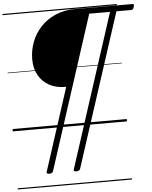

<svg xmlns="http://www.w3.org/2000/svg" viewBox="-85 -1078 1300 1646"><g transform="rotate(-5 564.5 -255.0)"><path d="M281 389Q253 389 260 370L490 -341H476Q403 -341 345 -372.5Q287 -404 253.5 -462.5Q220 -521 220 -601Q220 -677 247 -748.5Q274 -820 326 -876Q378 -932 453 -965Q528 -998 623 -998H1117Q1126 -998 1128.5 -992.5Q1131 -987 1126 -974Q1123 -959 1116.5 -953.5Q1110 -948 1102 -948H975L547 370Q541 389 513 389Q487 389 493 370L920 -948H741L314 370Q308 389 281 389ZM0 490H983V500H0ZM0 -20H983V0H0ZM0 -505H983V-500H0ZM0 -1010H983V-1000H0Z"/></g></svg>

Font: Playwrite US Trad Guides
Style: Regular
Weight: 400
Designer: Veronika Burian, José Scaglione
Foundry: TypeTogether
Version: Version 1.003